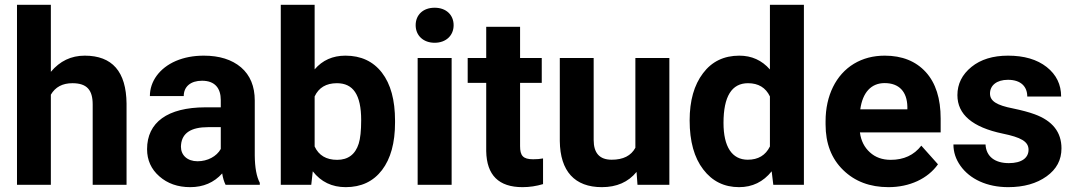

<svg xmlns="http://www.w3.org/2000/svg" viewBox="-20 -770 4479 800"><path d="M191.9 -750H50.8V0H191.9V-375.5C210.4 -407.2 240.2 -423.3 281.7 -423.3C342.3 -423.3 366.2 -395 366.2 -334.5V0H507.3V-338.4C505.9 -471.7 447.8 -538.1 333 -538.1C276.4 -538.1 229.5 -515.6 191.9 -470.7Z M1062.5 0V-8.3C1048.8 -34.2 1042 -71.8 1041.5 -122.1V-351.1C1041.5 -410.2 1022.5 -456.5 984.4 -489.3C945.8 -522 894 -538.1 829.1 -538.1C786.1 -538.1 747.6 -530.8 712.9 -516.1C644 -486.3 604.5 -430.7 604.5 -369.6H745.6C745.6 -409.2 774.4 -433.6 821.8 -433.6C876 -433.6 899.9 -401.9 899.9 -353V-322.8H835C678.2 -322.3 592.8 -260.3 592.8 -148.4C592.8 -103 609.9 -64.9 644 -35.2C677.7 -5.4 720.7 9.8 772.5 9.8C827.1 9.8 871.6 -9.3 905.8 -47.4C908.7 -28.3 913.6 -12.7 919.9 0ZM803.2 -98.1C760.3 -98.1 733.9 -123.5 733.9 -158.7L734.4 -167C738.8 -215.8 776.4 -240.2 847.2 -240.2H899.9V-149.4C882.8 -118.2 844.7 -98.1 803.2 -98.1Z M1626 -267.1C1626 -353 1607.9 -419.9 1571.3 -467.3C1534.7 -514.6 1483.9 -538.1 1419.4 -538.1C1366.2 -538.1 1323.7 -519 1291 -481V-750H1149.9V0H1276.9L1283.2 -56.2C1317.4 -12.2 1363.3 9.8 1420.4 9.8C1485.4 9.8 1535.6 -14.2 1571.8 -61.5C1607.9 -108.9 1626 -174.8 1626 -259.3ZM1484.9 -269.5C1484.9 -225.6 1481.4 -192.9 1474.6 -171.4C1460.4 -126.5 1430.2 -104 1384.8 -104C1339.4 -104 1308.1 -122.6 1291 -159.7V-368.2C1308.1 -404.8 1338.9 -423.3 1383.8 -423.3C1450.7 -423.3 1484.9 -376.5 1484.9 -269.5Z M1861.8 -528.3H1720.2V0H1861.8ZM1711.9 -665C1711.9 -622.1 1743.7 -591.8 1791 -591.8C1838.4 -591.8 1870.1 -622.1 1870.1 -665C1870.1 -707.5 1839.4 -737.8 1791 -737.8C1742.2 -737.8 1711.9 -707.5 1711.9 -665Z M2005.9 -658.2V-528.3H1928.7V-424.8H2005.9V-140.1C2007.8 -40 2058.1 9.8 2157.2 9.8C2186.5 9.8 2214.8 5.4 2242.7 -2.9V-109.9C2230.5 -107.4 2216.8 -106.4 2201.2 -106.4C2158.7 -106.4 2147 -122.1 2147 -161.1V-424.8H2237.3V-528.3H2147V-658.2Z M2636.2 0H2769V-528.3H2627.4V-154.3C2609.4 -121.1 2576.7 -104.5 2528.8 -104.5C2478.5 -104.5 2453.6 -131.8 2453.6 -187V-528.3H2312.5V-182.1C2314 -56.6 2374.5 9.8 2487.8 9.8C2549.3 9.8 2597.7 -11.2 2632.3 -53.7Z M2853.5 -268.1C2853.5 -180.7 2872.6 -112.8 2910.2 -64C2947.8 -14.6 2997.6 9.8 3059.6 9.8C3114.7 9.8 3160.2 -12.2 3195.3 -56.2L3202.1 0H3329.6V-750H3188V-480.5C3154.3 -519 3111.8 -538.1 3060.5 -538.1C2996.6 -538.1 2945.8 -513.7 2909.2 -464.8C2872.1 -416 2853.5 -350.6 2853.5 -268.1ZM2994.6 -257.8C2994.6 -368.2 3028.8 -423.3 3096.7 -423.3C3140.1 -423.3 3170.4 -404.8 3188 -368.2V-159.7C3169.9 -123 3139.2 -104.5 3095.7 -104.5C3029.8 -104.5 2994.6 -158.7 2994.6 -257.8Z M3682.1 9.8C3770 9.8 3845.7 -25.4 3888.2 -85.4L3818.8 -163.1C3788.1 -123.5 3745.6 -104 3691.4 -104C3656.2 -104 3627.4 -114.3 3604.5 -135.3C3581.5 -156.2 3567.4 -183.6 3563 -218.3H3899.4V-275.9C3899.4 -359.4 3878.9 -424.3 3837.4 -469.7C3795.9 -515.1 3738.8 -538.1 3666.5 -538.1C3618.2 -538.1 3575.7 -526.9 3538.1 -504.4C3462.9 -459 3419.9 -371.1 3419.9 -265.1V-251.5C3419.9 -172.4 3444.3 -108.9 3493.2 -61.5C3541.5 -14.2 3604.5 9.8 3682.1 9.8ZM3666 -423.8C3726.1 -423.8 3759.3 -388.2 3760.7 -325.7V-314.5H3564.5C3574.2 -384.8 3609.9 -423.8 3666 -423.8Z M4265.6 -146C4265.6 -112.8 4237.8 -90.3 4183.6 -90.3C4125.5 -90.3 4088.9 -117.7 4086.4 -168H3952.6C3952.6 -136.2 3962.4 -106.4 3981.9 -79.1C4021 -23.9 4092.3 9.8 4180.7 9.8C4246.1 9.8 4299.3 -5.4 4340.8 -35.2C4382.3 -64.9 4402.8 -103.5 4402.8 -151.9C4402.8 -219.2 4365.7 -266.6 4291 -293.9C4267.1 -302.7 4237.3 -310.5 4202.1 -317.9C4131.8 -331.5 4105 -349.1 4105 -380.4C4105 -413.6 4132.3 -437.5 4179.7 -437.5C4234.9 -437.5 4260.3 -408.2 4260.3 -367.7H4401.4C4401.4 -418 4381.3 -459 4341.3 -490.7C4300.8 -522.5 4247.1 -538.1 4180.2 -538.1C4117.2 -538.1 4066.4 -522.5 4027.8 -491.2C3988.8 -459.5 3969.2 -420.4 3969.2 -373.5C3969.2 -293 4032.2 -239.7 4157.7 -213.4C4233.4 -197.8 4265.6 -180.7 4265.6 -146Z"/></svg>

Font: Shabnam
Style: Bold
Weight: 700
Foundry: DejaVu fonts team - Redesigned by Saber Rastikerdar - Based on Vazir font
Version: Version 5.0.1